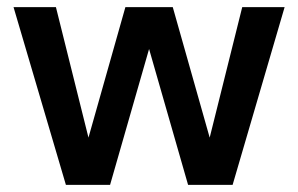

<svg xmlns="http://www.w3.org/2000/svg" viewBox="-20 -519 837 539"><path d="M165 0 18 -499H137L241 -82H214L332 -499H465L583 -82H556L660 -499H779L633 0H508L384 -432H413L289 0Z"/></svg>

Font: DM Sans 20pt SemiBold
Style: Regular
Weight: 600
Version: Version 4.004;gftools[0.9.30]